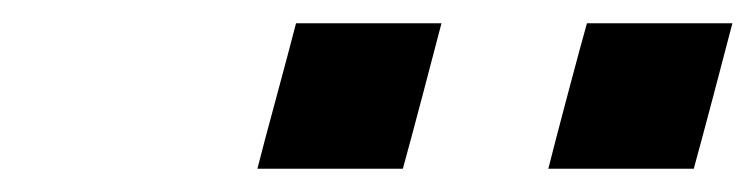

<svg xmlns="http://www.w3.org/2000/svg" viewBox="-20 -895 649 165"><path d="M451.2 -750H576.2Q582 -771 593 -812.5Q604 -854 609.4 -875H484.4Q478.5 -854 467.5 -812.5Q456.5 -771 451.2 -750ZM201.2 -750H326.2Q332 -771 343 -812.5Q354 -854 359.4 -875H234.4Q229 -854 217.8 -812.5Q206.5 -771 201.2 -750Z"/></svg>

Font: Faithful 32x
Style: Oblique
Weight: 400
Foundry: Faithful Resource Pack
Version: Version 1.0; January 27, 2023